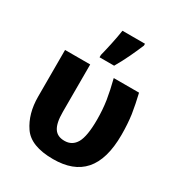

<svg xmlns="http://www.w3.org/2000/svg" viewBox="-187 -923 989 1059"><g transform="rotate(30 307.0 -393.5)"><path d="M306.2 8.8C476.6 8.8 566.9 -85.4 566.9 -295.9C566.9 -342.8 564 -385.3 558.6 -423.8C552.7 -461.9 544.4 -502.4 534.2 -545.9H373C384.3 -502 393.1 -460.4 399.4 -421.9C405.3 -383.3 408.2 -342.3 408.2 -299.8C408.2 -230.5 399.9 -181.6 383.8 -152.8C367.2 -124 342.8 -109.9 310.1 -109.9C250 -109.9 223.1 -148.9 223.1 -244.1V-545.9H63V-249C63 -176.3 80.1 -115.2 113.8 -65.9C147.5 -16.1 211.4 8.8 306.2 8.8ZM340.8 -606C377.4 -668.5 405.8 -731.9 427.7 -784.2V-795.9H284.2C277.3 -746.1 259.8 -667 248 -621.1V-606Z"/></g></svg>

Font: Avrile Sans
Style: Bold
Weight: 700
Designer: Monotype Design Team, Google (font), Stefan Peev (BGR Cyrillic), Cristiano Sobral (main changes)
Foundry: The Avrile Sans Project Authors
Version: Version 3.110